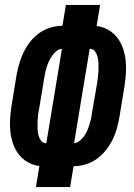

<svg xmlns="http://www.w3.org/2000/svg" viewBox="-20 -755 540 775"><path d="M125 0 139 -85Q113 -88 91 -101Q69 -114 54.5 -133.5Q40 -153 32 -177Q24 -201 21.5 -226.5Q19 -252 21 -278.5Q23 -305 27 -331L47 -453Q51 -476 58 -499.5Q65 -523 76 -545.5Q87 -568 103 -588Q119 -608 140 -622.5Q161 -637 185 -644Q209 -651 232 -651L246 -735H384L370 -650Q396 -647 418 -634Q440 -621 454.5 -601.5Q469 -582 477 -558Q485 -534 487.5 -508.5Q490 -483 488 -456.5Q486 -430 482 -404L462 -282Q458 -259 451.5 -235.5Q445 -212 433.5 -189.5Q422 -167 406 -147Q390 -127 369 -112.5Q348 -98 324 -91Q300 -84 277 -84L263 0ZM279 -177Q291 -178 301.5 -186.5Q312 -195 319.5 -205.5Q327 -216 332 -227.5Q337 -239 340.5 -250.5Q344 -262 347 -274Q350 -286 351 -298L372 -419Q374 -432 375.5 -445.5Q377 -459 377.5 -472.5Q378 -486 377.5 -499Q377 -512 374 -524.5Q371 -537 363.5 -547.5Q356 -558 343 -558H342ZM167 -177 230 -558Q218 -557 207.5 -548.5Q197 -540 190 -529.5Q183 -519 177.5 -507.5Q172 -496 168.5 -484.5Q165 -473 162.5 -461Q160 -449 158 -437L138 -316Q135 -303 133.5 -289.5Q132 -276 131.5 -262.5Q131 -249 131.5 -236Q132 -223 135 -210.5Q138 -198 145.5 -187.5Q153 -177 166 -177Z"/></svg>

Font: Iosevka SS04 Heavy Oblique
Style: Regular
Weight: 900
Italic angle: -9°
Monospace: yes
Designer: Belleve Invis
Foundry: Belleve Invis
Version: Version 19.0.0; ttfautohint (v1.8.4)